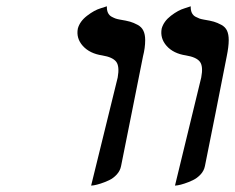

<svg xmlns="http://www.w3.org/2000/svg" viewBox="-20 -579 743 607"><path d="M533.2 7.8 616.2 -334Q623 -369.6 611.8 -384Q600.6 -398.4 567.9 -403.8Q528.3 -409.7 506.8 -433.8Q485.4 -458 491.2 -488.8Q497.6 -511.7 520.5 -529.3Q543.5 -546.9 563.5 -552.7L583 -559.1Q582.5 -546.9 586.4 -538.6Q590.3 -530.3 598.1 -526.1Q606 -522 610.8 -520.3Q615.7 -518.6 624 -517.1Q645 -513.7 656 -510.5Q667 -507.3 679.7 -500.5Q692.4 -493.7 697.8 -481.9Q703.1 -470.2 703.1 -452.1Q703.1 -431.6 696.8 -400.9Q685.1 -339.8 661.4 -221.4Q637.7 -103 627.9 -54.2Q625 -39.1 614 -27.3Q603 -15.6 589.6 -9.3Q576.2 -2.9 563.5 1.2Q550.8 5.4 542 6.8ZM268.1 7.8 352.1 -334Q358.4 -369.6 347.2 -384Q335.9 -398.4 303.2 -403.8Q263.7 -409.7 241.9 -433.8Q220.2 -458 226.1 -488.8Q232.4 -511.7 255.4 -529.3Q278.3 -546.9 297.9 -552.7L317.9 -559.1Q317.4 -546.9 321.3 -538.6Q325.2 -530.3 333 -526.1Q340.8 -522 345.7 -520.3Q350.6 -518.6 358.9 -517.1Q379.9 -513.7 391.1 -510.5Q402.3 -507.3 415 -500.5Q427.7 -493.7 433.3 -481.9Q439 -470.2 439 -452.1Q439 -427.7 432.1 -400.9Q420.4 -341.3 396.7 -223.4Q373 -105.5 362.8 -54.2Q359.9 -39.1 349.1 -27.3Q338.4 -15.6 325 -9.3Q311.5 -2.9 298.6 1.2Q285.6 5.4 276.9 6.8Z"/></svg>

Font: Linear Smooth
Style: Bold Italic
Weight: 700
Designer: Philipp H. Poll, Flanker
Foundry: Philipp H. Poll, reworked by Flanker
Version: Version 1.061 | FøM Fix